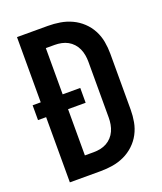

<svg xmlns="http://www.w3.org/2000/svg" viewBox="-136 -824 772 913"><g transform="rotate(-20 250.0 -367.5)"><path d="M215 0H59V-330H18V-405H59V-735H215Q246 -735 276.5 -730Q307 -725 335 -712Q363 -699 386 -677.5Q409 -656 423.5 -628.5Q438 -601 443.5 -570.5Q449 -540 449 -509V-226Q449 -195 443.5 -164.5Q438 -134 423.5 -106.5Q409 -79 386 -57.5Q363 -36 335 -23Q307 -10 276.5 -5Q246 0 215 0ZM170 -96H215Q232 -96 249 -99.5Q266 -103 280.5 -111Q295 -119 306.5 -131.5Q318 -144 325 -159.5Q332 -175 335 -192Q338 -209 338 -226V-509Q338 -526 335 -543Q332 -560 325 -575.5Q318 -591 306.5 -603.5Q295 -616 280.5 -624Q266 -632 249 -635.5Q232 -639 215 -639H170V-405H259V-330H170Z"/></g></svg>

Font: Iosevka
Style: Bold
Weight: 700
Monospace: yes
Designer: Belleve Invis
Foundry: Belleve Invis
Version: Version 32.5.0; ttfautohint (v1.8.4)